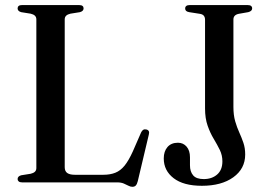

<svg xmlns="http://www.w3.org/2000/svg" viewBox="-20 -720 1064 758"><path d="M295.5 -672 258 -666Q247 -663.5 241.2 -658Q235.5 -652.5 235.5 -643.5V-60Q235.5 -44 245.5 -37Q255.5 -30 275.5 -30H388Q415 -30 435.2 -38Q455.5 -46 471.8 -66Q488 -86 504.5 -122.5L537 -197Q540.5 -204.5 545.5 -207.5Q550.5 -210.5 557 -209Q564.5 -207.5 567.2 -202.5Q570 -197.5 567.5 -188.5L524 -5Q521 7 516.2 12.2Q511.5 17.5 502.5 17.5Q495 17.5 487 13.2Q479 9 468.5 4.5Q458 0 442 0H67Q58 0 53.8 -3.8Q49.5 -7.5 49.5 -13Q49.5 -24 63.5 -28L101 -34Q112 -36.5 117.8 -42Q123.5 -47.5 123.5 -56.5V-643.5Q123.5 -652.5 117.8 -658Q112 -663.5 101 -666L63.5 -672Q49.5 -676 49.5 -687Q49.5 -693 53.8 -696.5Q58 -700 67 -700H292Q301.5 -700 305.8 -696.5Q310 -693 310 -687Q310 -676 295.5 -672ZM948 -110Q948 -54 901.2 -20.2Q854.5 13.5 777 13.5Q704.5 13.5 665.5 -16.5Q626.5 -46.5 626.5 -94.5Q626.5 -122.5 641.2 -139.5Q656 -156.5 682.5 -156.5Q703.5 -156.5 716.8 -141Q730 -125.5 730 -99V-67.5Q730 -42.5 742.5 -27.8Q755 -13 784.5 -13Q816.5 -13 837.2 -31Q858 -49 858 -83Q858 -107 847.8 -128Q837.5 -149 823.8 -171.8Q810 -194.5 799.8 -223.5Q789.5 -252.5 789.5 -292V-642Q789.5 -652 784.5 -658Q779.5 -664 768.5 -665.5L727 -672Q718.5 -673.5 714.8 -677Q711 -680.5 711 -686.5Q711 -693 715.5 -696.5Q720 -700 729 -700H957.5Q967 -700 971.2 -696.5Q975.5 -693 975.5 -687Q975.5 -676 960 -672L923 -665.5Q912.5 -663.5 907 -658Q901.5 -652.5 901.5 -643V-298Q901.5 -265.5 908.5 -241.2Q915.5 -217 924.8 -196.8Q934 -176.5 941 -156Q948 -135.5 948 -110Z"/></svg>

Font: Fraunces 60pt
Style: Regular
Weight: 400
Version: Version 1.000;[b76b70a41]